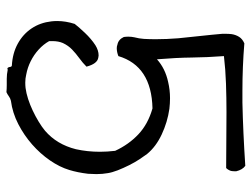

<svg xmlns="http://www.w3.org/2000/svg" viewBox="-112 -608 771 588"><g transform="rotate(90 274.0 -314.5)"><path d="M510.7 -258.8Q513.7 -242.2 513.7 -223.6Q513.7 -211.9 512.7 -198.2Q508.8 -166 501 -140.6Q492.2 -111.3 471.7 -81.5Q451.2 -51.8 422.9 -26.9Q394.5 -2 360.4 15.6Q326.2 33.2 289.1 38.1Q281.2 40 275.4 44.4Q269.5 48.8 262.7 51.8Q252 50.8 241.2 50.8H221.7Q208 50.8 194.3 47.9Q192.4 48.8 190.4 48.8Q188.5 48.8 188.5 47.9Q186.5 45.9 186 43.5Q185.5 41 185.1 38.6Q184.6 36.1 181.6 35.2Q143.6 33.2 114.3 17.1Q85 1 67.4 -25.4Q49.8 -51.8 45.9 -85.9Q44.9 -94.7 44.9 -103.5Q44.9 -129.9 53.7 -157.2Q62.5 -168.9 81.1 -188.5Q99.6 -208 119.1 -220.7Q134.8 -230.5 150.4 -230.5Q153.3 -230.5 157.2 -229.5Q175.8 -226.6 184.6 -193.4Q172.9 -181.6 158.7 -171.4Q144.5 -161.1 132.3 -149.4Q120.1 -137.7 112.3 -121.1Q106.4 -107.4 106.4 -88.9V-79.1Q116.2 -61.5 132.3 -46.9Q148.4 -32.2 168 -22.5Q187.5 -12.7 209 -8.8Q220.7 -5.9 233.4 -5.9Q242.2 -5.9 250 -6.8Q265.6 -8.8 283.7 -14.6Q301.8 -20.5 319.3 -28.8Q336.9 -37.1 353 -46.9Q369.1 -56.6 380.9 -66.4Q422.9 -102.5 437.5 -161.1Q445.3 -196.3 445.3 -234.4Q445.3 -256.8 442.4 -281.2Q422.9 -323.2 391.6 -352.5Q360.4 -381.8 312.5 -395.5Q182.6 -392.6 152.3 -291Q139.6 -286.1 127.9 -286.1Q122.1 -286.1 117.2 -288.1Q101.6 -291 93.8 -307.6Q92.8 -314.5 92.8 -321.3Q92.8 -331.1 94.7 -339.8Q98.6 -354.5 99.6 -369.1Q100.6 -386.7 100.6 -405.3Q100.6 -438.5 97.7 -474.6Q91.8 -530.3 86.9 -578.1Q85 -593.8 84 -609.4V-619.1Q84 -628.9 85 -637.7Q86.9 -650.4 93.3 -660.6Q99.6 -670.9 113.3 -676.8Q185.5 -670.9 257.8 -670.9H294.9Q384.8 -672.9 488.3 -679.7Q494.1 -675.8 498.5 -668.5Q502.9 -661.1 504.9 -652.3V-645.5Q504.9 -640.6 503.9 -635.7Q501 -627 495.1 -621.1Q454.1 -621.1 411.1 -621.6Q368.2 -622.1 324.2 -622.1Q280.3 -622.1 236.8 -620.6Q193.4 -619.1 152.3 -614.3Q156.2 -562.5 156.7 -515.6Q157.2 -468.8 162.1 -409.2Q190.4 -434.6 231.4 -443.4Q255.9 -449.2 281.2 -449.2Q296.9 -449.2 313.5 -447.3Q354.5 -441.4 392.1 -423.8Q429.7 -406.2 452.1 -378.9Q458 -371.1 467.8 -356.4Q477.5 -341.8 486.3 -324.2Q495.1 -306.6 502 -289.1Q508.8 -271.5 510.7 -258.8Z"/></g></svg>

Font: Crafty Girls
Style: Regular
Weight: 400
Designer: Crystal Kluge
Foundry: Font Diner, Inc DBA Tart Workshop
Version: Version 1.001